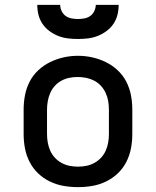

<svg xmlns="http://www.w3.org/2000/svg" viewBox="-20 -760 640 788"><path d="M300 8Q270 8 241 3Q212 -2 185 -15Q158 -28 136.5 -48.5Q115 -69 101.5 -95.5Q88 -122 82.5 -151Q77 -180 77 -210V-310Q77 -340 82.5 -369Q88 -398 101.5 -424.5Q115 -451 137 -471.5Q159 -492 185.5 -505Q212 -518 241 -524.5Q270 -531 300 -531Q330 -531 359 -524.5Q388 -518 414.5 -505Q441 -492 463 -471.5Q485 -451 498.5 -424.5Q512 -398 517.5 -369Q523 -340 523 -310V-210Q523 -180 517.5 -151Q512 -122 498.5 -95.5Q485 -69 463.5 -48.5Q442 -28 415 -15Q388 -2 359 3Q330 8 300 8ZM300 -76Q318 -76 335 -79.5Q352 -83 367.5 -91.5Q383 -100 395 -113Q407 -126 414 -142Q421 -158 424 -175Q427 -192 427 -210V-310Q427 -328 424 -345.5Q421 -363 413.5 -379Q406 -395 394 -408Q382 -421 366.5 -429Q351 -437 333.5 -440.5Q316 -444 298 -444Q281 -444 264 -440.5Q247 -437 231.5 -428.5Q216 -420 204.5 -407Q193 -394 186 -378Q179 -362 176 -344.5Q173 -327 173 -310V-210Q173 -192 176 -175Q179 -158 186 -142Q193 -126 205 -113Q217 -100 232.5 -91.5Q248 -83 265 -79.5Q282 -76 300 -76ZM300 -600Q279 -600 258.5 -602.5Q238 -605 219 -612.5Q200 -620 183 -632.5Q166 -645 154.5 -662Q143 -679 138 -699Q133 -719 133 -740H227Q227 -727 233 -714.5Q239 -702 249.5 -694.5Q260 -687 273.5 -684.5Q287 -682 300 -682Q313 -682 326.5 -684.5Q340 -687 350.5 -694.5Q361 -702 367 -714.5Q373 -727 373 -740H467Q467 -719 462 -699Q457 -679 445.5 -662Q434 -645 417 -632.5Q400 -620 381 -612.5Q362 -605 341.5 -602.5Q321 -600 300 -600Z"/></svg>

Font: Zed Mono Medium Extended
Style: Regular
Weight: 500
Width: 7
Monospace: yes
Designer: Belleve Invis
Foundry: Belleve Invis
Version: Version 1.0.0; ttfautohint (v1.8.4)